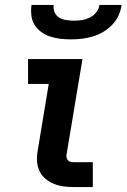

<svg xmlns="http://www.w3.org/2000/svg" viewBox="-20 -760 514 780"><path d="M282 0Q261 0 240 -2.5Q219 -5 199.5 -13Q180 -21 164.5 -34Q149 -47 140.5 -65Q132 -83 130.5 -104Q129 -125 133 -147L178 -419H94V-520H315L250 -130Q249 -124 251 -117.5Q253 -111 258 -107Q263 -103 269 -102Q275 -101 282 -101H357V0ZM268 -600Q246 -600 225 -602.5Q204 -605 184 -611.5Q164 -618 147.5 -630Q131 -642 120.5 -659Q110 -676 107.5 -697Q105 -718 108 -740H198Q196 -724 202 -710Q208 -696 220.5 -688.5Q233 -681 249 -678.5Q265 -676 281 -676Q297 -676 313 -678.5Q329 -681 344.5 -688.5Q360 -696 371 -710Q382 -724 384 -740H474Q471 -718 461.5 -697Q452 -676 435.5 -659Q419 -642 398.5 -630Q378 -618 356 -611.5Q334 -605 312 -602.5Q290 -600 268 -600Z"/></svg>

Font: Iosevka Etoile
Style: Bold Italic
Weight: 700
Italic angle: -9°
Designer: Belleve Invis
Foundry: Belleve Invis
Version: Version 28.1.0; ttfautohint (v1.8.4)